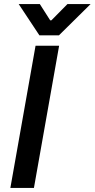

<svg xmlns="http://www.w3.org/2000/svg" viewBox="-20 -925 466 945"><path d="M155 -700H271L147 0H31ZM72 -905H176L227 -825H233L312 -905H426L270 -751H174Z"/></svg>

Font: Chakra Petch SemiBold
Style: Italic
Weight: 600
Italic angle: -10°
Designer: Katatrad Aksorn Co.,Ltd.
Foundry: Cadson Demak Co.,Ltd.
Version: Version 1.000; ttfautohint (v1.6)